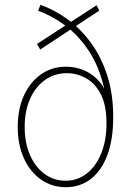

<svg xmlns="http://www.w3.org/2000/svg" viewBox="-20 -781 552 809"><path d="M257.8 7.8Q198.7 7.8 152.8 -24.4Q106.9 -56.6 80.8 -113.8Q54.7 -170.9 54.7 -246.1Q54.7 -321.3 80.8 -378.4Q106.9 -435.5 152.8 -467.8Q198.7 -500 257.8 -500Q293.5 -500 326.9 -487.5Q360.4 -475.1 386.7 -450.2Q413.1 -425.3 427.7 -388.7L413.1 -409.2H426.8L420.9 -399.4Q399.9 -498 354.5 -566.2Q309.1 -634.3 252.2 -675.5Q195.3 -716.8 140.6 -735.4L150.4 -760.7Q209.5 -739.7 264.4 -700Q319.3 -660.2 362.8 -601.1Q406.2 -542 431.6 -463.9Q457 -385.7 457 -288.1Q457 -192.9 432.1 -127Q407.2 -61 362.3 -26.6Q317.4 7.8 257.8 7.8ZM255.9 -19.5Q307.6 -19.5 346.4 -50.5Q385.3 -81.5 407 -136Q428.7 -190.4 428.7 -260.7Q428.7 -338.9 404.1 -385.3Q379.4 -431.6 341.3 -452.1Q303.2 -472.7 262.7 -472.7Q210 -472.7 169.7 -444.1Q129.4 -415.5 106.7 -364.5Q84 -313.5 84 -246.1Q84 -178.7 106.4 -127.7Q128.9 -76.7 167.7 -48.1Q206.5 -19.5 255.9 -19.5ZM149.4 -572.3 135.7 -595.7 386.7 -758.8 398.4 -736.3Z"/></svg>

Font: Reddit Sans Condensed ExtraLight
Style: Regular
Weight: 250
Version: Version 1.014